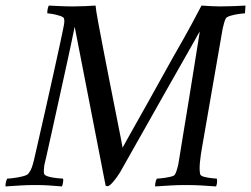

<svg xmlns="http://www.w3.org/2000/svg" viewBox="-43 -666 901 689"><path d="M388 -48Q386 -44 377.5 -32Q369 -20 359.5 -9.5Q350 1 344 2Q342 3 338 1Q337 0 336 0L225 -570Q212 -506 197 -438Q182 -370 168 -306Q154 -242 142.5 -190.5Q131 -139 124 -107.5Q117 -76 116 -73Q115 -66 114.5 -57.5Q114 -49 115 -43Q117 -36 132 -32Q147 -28 163.5 -26.5Q180 -25 183 -25Q185 -21 183 -10Q181 1 179 3Q152 1 133 -0.5Q114 -2 84 -2Q53 -2 31 -0.5Q9 1 -23 3Q-24 1 -22.5 -9Q-21 -19 -17 -25Q-11 -25 5 -27Q21 -29 37.5 -33Q54 -37 59 -43Q67 -53 71 -64.5Q75 -76 79 -92Q99 -180 117.5 -261Q136 -342 150 -406.5Q164 -471 173 -511.5Q182 -552 183 -559Q185 -570 187 -580Q189 -590 187 -598Q187 -604 174 -608.5Q161 -613 147 -615.5Q133 -618 127 -618Q126 -623 128 -633.5Q130 -644 133 -646Q154 -645 174 -644Q194 -643 221 -643Q241 -643 262.5 -644Q284 -645 300 -646Q301 -631 309 -588Q317 -545 328 -488Q339 -431 351 -370Q363 -309 373.5 -256.5Q384 -204 390.5 -170.5Q397 -137 397 -136Q397 -137 409.5 -159Q422 -181 441.5 -216Q461 -251 484.5 -292.5Q508 -334 531 -376Q554 -418 573.5 -452.5Q593 -487 605 -508Q617 -529 617 -529Q630 -552 644.5 -579Q659 -606 669.5 -626Q680 -646 680 -646Q722 -643 748 -643Q772 -643 796.5 -644Q821 -645 838 -646Q838 -644 837 -631Q836 -618 836 -618Q830 -618 815 -616Q800 -614 786 -610Q772 -606 768 -601Q764 -594 761 -583Q758 -572 756 -563L682 -137Q677 -109 674.5 -84Q672 -59 675 -42Q676 -35 689.5 -31.5Q703 -28 717.5 -26.5Q732 -25 735 -25Q737 -18 735.5 -8.5Q734 1 732 3Q705 1 679.5 -0.5Q654 -2 624 -2Q593 -2 569.5 -0.5Q546 1 514 3Q513 1 514.5 -9Q516 -19 520 -25Q528 -25 549.5 -28Q571 -31 581 -36Q586 -39 590.5 -53Q595 -67 597 -77Q598 -81 603 -113.5Q608 -146 616.5 -197Q625 -248 635 -309.5Q645 -371 655 -434Q665 -497 674 -553Q671 -549 654.5 -519Q638 -489 612 -444Q586 -399 556 -345.5Q526 -292 496.5 -240Q467 -188 442.5 -144.5Q418 -101 403 -74.5Q388 -48 388 -48Z"/></svg>

Font: Amiri
Style: Italic
Weight: 400
Italic angle: 10°
Designer: Khaled Hosny
Version: Version 0.113